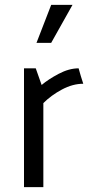

<svg xmlns="http://www.w3.org/2000/svg" viewBox="-20 -764 370 784"><path d="M189 -744H276L189 -589H129ZM78 0V-485H126L150 -417Q177 -440 219.5 -462.5Q262 -485 301 -485Q305 -469 310 -453.5Q315 -438 320 -422Q277 -422 233 -398.5Q189 -375 157 -343V0Z"/></svg>

Font: Palanquin
Style: Regular
Weight: 400
Designer: Pria Ravichandran
Version: Version 1.0.4